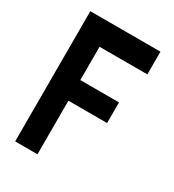

<svg xmlns="http://www.w3.org/2000/svg" viewBox="-171 -797 809 894"><g transform="rotate(30 233.5 -350.0)"><path d="M427 -578H170V-399H378V-288H170V0H50V-700H427Z"/></g></svg>

Font: Kulim Park
Style: Bold
Weight: 700
Designer: Noponies / Dale Sattler
Foundry: Noponies
Version: Version 1.000; ttfautohint (v1.8.3)